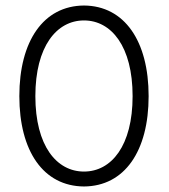

<svg xmlns="http://www.w3.org/2000/svg" viewBox="-20 -665 613 695"><path d="M50 -317C50 -516 137 -644 284 -645C431 -644 518 -516 518 -317C518 -118 431 9 284 10C137 9 50 -118 50 -317ZM108 -317C108 -137 185 -44 284 -44C383 -44 460 -137 460 -317C460 -497 383 -591 284 -591C185 -591 108 -497 108 -317Z"/></svg>

Font: Linear
Style: Regular
Weight: 400
Designer: Braydon G. Fuller
Foundry: Braydon G. Fuller
Version: Version 1.000;PS 001.000;hotconv 1.0.38